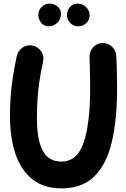

<svg xmlns="http://www.w3.org/2000/svg" viewBox="-20 -977 699 1064"><path d="M161.6 -724.1Q191.9 -717.8 208.7 -691.7Q225.6 -665.5 218.8 -635.7Q206.5 -580.1 199 -530Q191.4 -480 188 -429Q184.6 -377.9 184.6 -319.3Q184.6 -203.6 216.6 -142.6Q248.5 -81.5 320.3 -81.5Q407.7 -81.5 443.6 -186.8Q479.5 -292 479.5 -487.8Q479.5 -512.7 479 -546.1Q478.5 -579.6 477.8 -611.3Q477.1 -643.1 476.1 -661.1Q475.1 -691.9 495.8 -714.6Q516.6 -737.3 546.9 -738.8Q577.1 -739.7 599.9 -719.2Q622.6 -698.7 624.5 -668Q625.5 -649.4 626.5 -616.7Q627.4 -584 628.2 -549.1Q628.9 -514.2 628.9 -487.8Q628.9 -315.9 599.9 -191.4Q570.8 -66.9 503.2 0Q435.5 66.9 320.3 66.9Q223.1 66.9 159.9 16.8Q96.7 -33.2 65.9 -123.5Q35.2 -213.9 35.2 -334.5Q35.2 -420.4 44.4 -498.3Q53.7 -576.2 73.2 -667Q80.1 -697.3 106 -714.1Q131.8 -731 161.6 -724.1ZM476.6 -892.1Q476.6 -864.7 457 -847.9Q437.5 -831.1 413.6 -831.1Q386.7 -831.1 368.9 -850.1Q351.1 -869.1 351.1 -891.6Q351.1 -918.5 367.4 -937.7Q383.8 -957 409.2 -957Q437 -957 456.8 -938Q476.6 -918.9 476.6 -892.1ZM317.9 -899.9Q317.9 -871.1 297.9 -851.1Q277.8 -831.1 249 -831.1Q222.7 -831.1 207.5 -851.6Q192.4 -872.1 192.4 -894Q192.4 -919.9 210.7 -938.5Q229 -957 254.9 -957Q277.8 -957 297.9 -941.7Q317.9 -926.3 317.9 -899.9Z"/></svg>

Font: Mikhak-DS2-FD ExtraBold
Style: Regular
Weight: 800
Designer: Amin Abedi
Version: Version 3.2